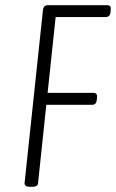

<svg xmlns="http://www.w3.org/2000/svg" viewBox="-20 -720 448 742"><path d="M96 2Q74 2 75 -13L146 -681Q148 -700 165 -700H394Q410 -700 408 -683L407 -672Q405 -654 388 -654H195L164 -361H341Q357 -361 355 -343L354 -333Q352 -315 336 -315H159L127 -12Q126 2 104 2Z"/></svg>

Font: Asap Condensed Condensed ExtraLight
Style: Italic
Weight: 200
Width: 3
Italic angle: -6°
Designer: Pablo Cosgaya
Foundry: Omnibus-Type
Version: Version 3.001; ttfautohint (v1.8.4.7-5d5b)